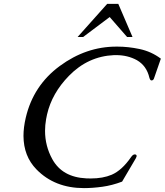

<svg xmlns="http://www.w3.org/2000/svg" viewBox="-20 -944 843 982"><path d="M377 -754.9 528.3 -924.3H585L657.7 -754.9H629.9L541 -856.9L405.3 -754.9ZM409.7 18.1Q259.8 18.1 166.5 -77.6Q100.6 -145 100.1 -249Q100.1 -292.5 111.8 -342.3Q150.4 -506.8 285.6 -606.4Q420.4 -705.6 575.2 -705.6H577.1Q579.1 -705.6 581.1 -705.6Q634.8 -705.6 693.4 -693.4Q753.9 -680.7 802.7 -644L767.1 -541.5Q763.2 -532.7 755.4 -532.7H753.9Q748 -533.2 744.1 -546.4Q730 -607.4 680.2 -636.2Q633.3 -662.1 573.7 -662.1H563.5Q430.2 -656.2 333 -556.6Q245.6 -467.3 220.7 -358.9Q217.8 -346.7 215.8 -334.5Q210.4 -303.7 210.4 -274.9Q210.4 -197.3 247.6 -129.9Q298.3 -37.6 421.4 -31.7Q433.1 -31.2 443.8 -31.2Q506.3 -31.2 551.3 -50.3Q603.5 -72.8 650.4 -140.6Q659.7 -154.3 669.4 -154.3Q671.4 -154.3 673.3 -153.8Q680.7 -150.9 678.2 -142.6Q677.2 -138.7 674.3 -133.8L604.5 -15.1Q553.2 4.4 503.4 11.2Q453.1 18.1 409.7 18.1Z"/></svg>

Font: Caudex
Style: Italic
Weight: 400
Italic angle: -13°
Version: Version 1.04